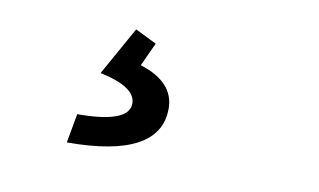

<svg xmlns="http://www.w3.org/2000/svg" viewBox="-41 -96 668 402"><g transform="rotate(10 293.0 105.0)"><path d="M118.7 234.4 129.9 172.4Q239.7 172.4 239.7 130.4Q239.7 95.2 163.1 79.1L220.7 -23.9L266.1 -1.5L243.2 48.3Q316.4 71.3 316.4 127.9Q316.4 234.4 118.7 234.4Z"/></g></svg>

Font: CaskaydiaCove NFP SemiLight
Style: Italic
Weight: 350
Italic angle: -10°
Designer: Aaron Bell
Foundry: Saja Typeworks
Version: Version 2111.001; VTT 6.35;Nerd Fonts 3.1.1